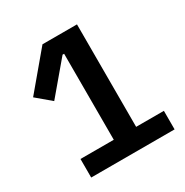

<svg xmlns="http://www.w3.org/2000/svg" viewBox="-162 -829 923 959"><g transform="rotate(-30 300.0 -349.0)"><path d="M91 0V-107H283V-603H274L122 -423L40 -492L213 -698H412V-107H572V0Z"/></g></svg>

Font: IBM Plex Sans Arabic SemiBold
Style: Regular
Weight: 600
Designer: Mike Abbink, Paul van der Laan, Pieter van Rosmalen, Wael Morcos, Khajak Apelian
Foundry: Bold Monday
Version: Version 1.1